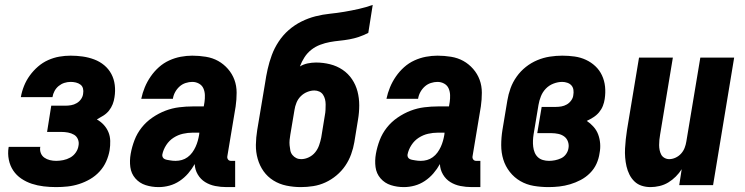

<svg xmlns="http://www.w3.org/2000/svg" viewBox="-20 -755 3040 783"><path d="M209 8Q183 8 158 5Q133 2 110 -5.5Q87 -13 67 -26.5Q47 -40 34 -59.5Q21 -79 16 -103.5Q11 -128 15 -154L16 -156H145L144 -155Q142 -142 146.5 -130.5Q151 -119 161 -112Q171 -105 183.5 -102Q196 -99 209 -99Q223 -99 238 -102Q253 -105 266.5 -112.5Q280 -120 289 -133Q298 -146 300 -160Q303 -174 298 -186.5Q293 -199 282 -205.5Q271 -212 257.5 -214.5Q244 -217 230 -217H172L189 -324H247Q258 -324 270 -326Q282 -328 293 -334.5Q304 -341 311 -351.5Q318 -362 319 -373Q321 -384 318.5 -394Q316 -404 308 -410Q300 -416 289.5 -418.5Q279 -421 268 -421Q255 -421 242.5 -417Q230 -413 219.5 -404.5Q209 -396 202.5 -384Q196 -372 194 -359H65Q69 -382 78 -404.5Q87 -427 101.5 -447Q116 -467 135 -483.5Q154 -500 176.5 -510Q199 -520 222 -524Q245 -528 268 -528Q293 -528 317.5 -524.5Q342 -521 364.5 -512.5Q387 -504 405 -489Q423 -474 434 -453.5Q445 -433 448 -408.5Q451 -384 447 -359Q445 -344 439.5 -330Q434 -316 424.5 -304Q415 -292 401.5 -283.5Q388 -275 375 -268Q391 -259 403 -246Q415 -233 422 -216.5Q429 -200 429.5 -180.5Q430 -161 427 -142Q423 -119 413 -96.5Q403 -74 386 -55.5Q369 -37 347.5 -24.5Q326 -12 302.5 -4.5Q279 3 255.5 5.5Q232 8 209 8Z M627 8Q599 8 574 0Q549 -8 532 -27.5Q515 -47 511.5 -73.5Q508 -100 513 -128Q518 -156 528.5 -183.5Q539 -211 557.5 -234.5Q576 -258 601.5 -275.5Q627 -293 654.5 -303.5Q682 -314 710.5 -317.5Q739 -321 766 -321H811L814 -339Q816 -353 815.5 -367.5Q815 -382 809.5 -394.5Q804 -407 791.5 -414Q779 -421 764 -421Q751 -421 737 -416.5Q723 -412 712 -402Q701 -392 694 -379Q687 -366 685 -352H556Q561 -376 570.5 -399Q580 -422 594.5 -443Q609 -464 628 -481Q647 -498 670 -508.5Q693 -519 717 -523.5Q741 -528 764 -528Q792 -528 819.5 -523.5Q847 -519 869.5 -506.5Q892 -494 909.5 -474Q927 -454 936 -429.5Q945 -405 945 -377Q945 -349 941 -321L907 -117Q906 -110 910 -104.5Q914 -99 922 -99H939V8H904Q880 8 857.5 3.5Q835 -1 816.5 -12.5Q798 -24 786.5 -43.5Q775 -63 774 -86Q763 -66 747.5 -48Q732 -30 712.5 -17Q693 -4 671 2Q649 8 627 8ZM696 -99Q709 -99 721.5 -102.5Q734 -106 745 -114Q756 -122 764 -133Q772 -144 777.5 -156Q783 -168 786.5 -180.5Q790 -193 792 -205L793 -214H766Q746 -214 726 -209.5Q706 -205 688 -193.5Q670 -182 658 -163.5Q646 -145 642 -125Q641 -119 643.5 -114Q646 -109 651 -106.5Q656 -104 662 -103Q668 -102 673.5 -101Q679 -100 684.5 -99.5Q690 -99 696 -99Z M1207 8Q1177 8 1148 2Q1119 -4 1095 -19Q1071 -34 1055 -56.5Q1039 -79 1031 -107Q1023 -135 1023.5 -164.5Q1024 -194 1029 -225L1061 -416Q1065 -444 1071.5 -473Q1078 -502 1088.5 -530.5Q1099 -559 1116.5 -585.5Q1134 -612 1157.5 -632.5Q1181 -653 1209 -667Q1237 -681 1266.5 -688.5Q1296 -696 1325.5 -699Q1355 -702 1384.5 -707Q1414 -712 1443 -718.5Q1472 -725 1500 -735L1482 -621Q1463 -611 1443.5 -604.5Q1424 -598 1404.5 -594.5Q1385 -591 1365 -589Q1345 -587 1325.5 -583.5Q1306 -580 1286 -572.5Q1266 -565 1249.5 -552Q1233 -539 1221.5 -521Q1210 -503 1203 -484Q1218 -493 1235 -496.5Q1252 -500 1269 -500Q1298 -500 1326 -493Q1354 -486 1377 -470.5Q1400 -455 1415.5 -432Q1431 -409 1438 -382Q1445 -355 1445 -325.5Q1445 -296 1440 -267L1425 -175Q1421 -151 1412 -126Q1403 -101 1388 -79Q1373 -57 1352 -39.5Q1331 -22 1307 -11Q1283 0 1257.5 4Q1232 8 1207 8ZM1208 -106Q1224 -106 1239.5 -113.5Q1255 -121 1265.5 -134Q1276 -147 1281.5 -163Q1287 -179 1290 -194L1305 -286Q1307 -296 1307.5 -307Q1308 -318 1308 -329Q1308 -340 1305.5 -350Q1303 -360 1297.5 -368.5Q1292 -377 1282.5 -381.5Q1273 -386 1262 -386Q1248 -386 1233 -380Q1218 -374 1206.5 -362.5Q1195 -351 1189 -336Q1183 -321 1181 -307L1164 -206Q1162 -195 1161 -184Q1160 -173 1161 -162.5Q1162 -152 1164 -141.5Q1166 -131 1172.5 -123Q1179 -115 1188 -110.5Q1197 -106 1208 -106Z M1627 8Q1599 8 1574 0Q1549 -8 1532 -27.5Q1515 -47 1511.5 -73.5Q1508 -100 1513 -128Q1518 -156 1528.5 -183.5Q1539 -211 1557.5 -234.5Q1576 -258 1601.5 -275.5Q1627 -293 1654.5 -303.5Q1682 -314 1710.5 -317.5Q1739 -321 1766 -321H1811L1814 -339Q1816 -353 1815.5 -367.5Q1815 -382 1809.5 -394.5Q1804 -407 1791.5 -414Q1779 -421 1764 -421Q1751 -421 1737 -416.5Q1723 -412 1712 -402Q1701 -392 1694 -379Q1687 -366 1685 -352H1556Q1561 -376 1570.5 -399Q1580 -422 1594.5 -443Q1609 -464 1628 -481Q1647 -498 1670 -508.5Q1693 -519 1717 -523.5Q1741 -528 1764 -528Q1792 -528 1819.5 -523.5Q1847 -519 1869.5 -506.5Q1892 -494 1909.5 -474Q1927 -454 1936 -429.5Q1945 -405 1945 -377Q1945 -349 1941 -321L1907 -117Q1906 -110 1910 -104.5Q1914 -99 1922 -99H1939V8H1904Q1880 8 1857.5 3.5Q1835 -1 1816.5 -12.5Q1798 -24 1786.5 -43.5Q1775 -63 1774 -86Q1763 -66 1747.5 -48Q1732 -30 1712.5 -17Q1693 -4 1671 2Q1649 8 1627 8ZM1696 -99Q1709 -99 1721.5 -102.5Q1734 -106 1745 -114Q1756 -122 1764 -133Q1772 -144 1777.5 -156Q1783 -168 1786.5 -180.5Q1790 -193 1792 -205L1793 -214H1766Q1746 -214 1726 -209.5Q1706 -205 1688 -193.5Q1670 -182 1658 -163.5Q1646 -145 1642 -125Q1641 -119 1643.5 -114Q1646 -109 1651 -106.5Q1656 -104 1662 -103Q1668 -102 1673.5 -101Q1679 -100 1684.5 -99.5Q1690 -99 1696 -99Z M2217 8Q2186 8 2156.5 3Q2127 -2 2102 -16.5Q2077 -31 2059 -54Q2041 -77 2032.5 -104.5Q2024 -132 2024 -163Q2024 -194 2029 -225L2049 -345Q2053 -370 2062 -395Q2071 -420 2087 -442.5Q2103 -465 2124.5 -482Q2146 -499 2171 -509.5Q2196 -520 2222 -524Q2248 -528 2273 -528Q2299 -528 2323.5 -524.5Q2348 -521 2369.5 -511Q2391 -501 2408 -485Q2425 -469 2435 -447.5Q2445 -426 2447.5 -401.5Q2450 -377 2446 -351Q2444 -337 2438.5 -323Q2433 -309 2423 -297Q2413 -285 2399.5 -276.5Q2386 -268 2373 -262Q2388 -252 2400.5 -238Q2413 -224 2419.5 -206.5Q2426 -189 2427.5 -169.5Q2429 -150 2425 -130Q2422 -108 2412.5 -87Q2403 -66 2386 -49Q2369 -32 2348 -21Q2327 -10 2305 -3.5Q2283 3 2261 5.5Q2239 8 2217 8ZM2219 -99Q2231 -99 2243.5 -101.5Q2256 -104 2268 -109.5Q2280 -115 2288 -126Q2296 -137 2298 -149Q2301 -163 2296.5 -176.5Q2292 -190 2281.5 -198Q2271 -206 2257 -209Q2243 -212 2229 -212H2171L2189 -319H2247Q2258 -319 2269.5 -321Q2281 -323 2291.5 -329Q2302 -335 2309.5 -345.5Q2317 -356 2318 -367Q2320 -378 2318.5 -388.5Q2317 -399 2310.5 -406.5Q2304 -414 2293.5 -417.5Q2283 -421 2273 -421Q2255 -421 2237 -414Q2219 -407 2206 -393.5Q2193 -380 2186 -362.5Q2179 -345 2176 -327L2156 -207Q2154 -194 2153.5 -181.5Q2153 -169 2154.5 -156.5Q2156 -144 2160.5 -133Q2165 -122 2173.5 -114Q2182 -106 2194 -102.5Q2206 -99 2219 -99Z M2633 8Q2614 8 2597 2.5Q2580 -3 2567.5 -15Q2555 -27 2547 -43Q2539 -59 2535 -76.5Q2531 -94 2529.5 -112.5Q2528 -131 2529 -149.5Q2530 -168 2532 -187Q2534 -206 2537 -225L2586 -520H2724L2672 -206Q2670 -195 2669 -184.5Q2668 -174 2668 -163.5Q2668 -153 2670 -143Q2672 -133 2676.5 -124.5Q2681 -116 2690 -111Q2699 -106 2709 -106Q2722 -106 2735 -112Q2748 -118 2757.5 -128.5Q2767 -139 2772 -152Q2777 -165 2779 -178L2836 -520H2974L2888 0H2750L2760 -65Q2750 -49 2736 -35Q2722 -21 2705.5 -11Q2689 -1 2670 3.5Q2651 8 2633 8Z"/></svg>

Font: Iosevka SS18 Heavy
Style: Italic
Weight: 900
Italic angle: -9°
Monospace: yes
Designer: Belleve Invis
Foundry: Belleve Invis
Version: Version 25.1.1; ttfautohint (v1.8.4)